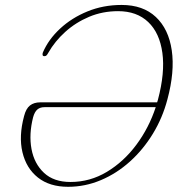

<svg xmlns="http://www.w3.org/2000/svg" viewBox="-20 -728 701 757"><path d="M75 -270.5Q82.5 -300 98.2 -312.2Q114 -324.5 139 -324.5H599.5Q601 -329 602.5 -334Q631 -441 620.2 -519.5Q609.5 -598 564.5 -641Q519.5 -684 445.5 -684Q384.5 -684 331.5 -661.8Q278.5 -639.5 237.2 -602.2Q196 -565 170.5 -520Q167 -513.5 163.8 -510Q160.5 -506.5 155 -506.5Q149 -506.5 148 -511Q147 -515.5 149 -521Q171 -572.5 216.8 -615Q262.5 -657.5 324.8 -683Q387 -708.5 459.5 -708.5Q544 -708.5 594.5 -661Q645 -613.5 657.2 -529.5Q669.5 -445.5 640 -336Q621 -263.5 582.8 -200.8Q544.5 -138 492.2 -91Q440 -44 377.8 -17.8Q315.5 8.5 248.5 8.5Q175.5 8.5 129.5 -28Q83.5 -64.5 68.5 -127.8Q53.5 -191 75 -270.5ZM258 -10.5Q335 -10.5 401.5 -50.5Q468 -90.5 517.8 -157.5Q567.5 -224.5 594 -305.5H155.5Q138 -305.5 127.2 -296.2Q116.5 -287 110.5 -265.5Q93.5 -198.5 104.2 -140.5Q115 -82.5 153.5 -46.5Q192 -10.5 258 -10.5Z"/></svg>

Font: Fraunces 72pt S050 Thin
Style: Italic
Weight: 100
Italic angle: -16°
Version: Version 1.000; ttfautohint (v1.8.3)